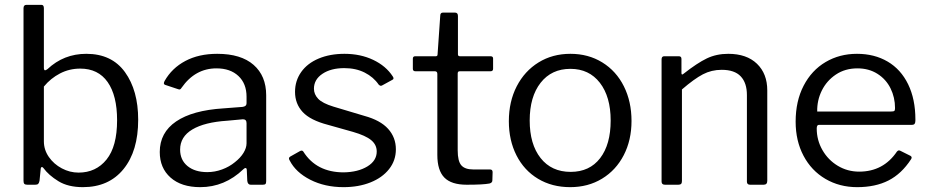

<svg xmlns="http://www.w3.org/2000/svg" viewBox="-20 -762 3837 792"><path d="M93 0Q84 0 80.5 -3.5Q77 -7 77 -16V-728Q77 -742 89 -742H151Q161 -742 161 -728V-483Q161 -472 166 -472Q169 -472 176 -477Q243 -540 336 -540Q441 -540 495.5 -464.5Q550 -389 550 -268Q550 -139 489.5 -64.5Q429 10 322 10Q261 10 221 -14.5Q181 -39 159 -69Q156 -73 153 -73Q149 -73 148 -66L143 -16Q141 -7 137.5 -3.5Q134 0 125 0ZM161 -179Q161 -144 181.5 -114.5Q202 -85 235 -67.5Q268 -50 304 -50Q376 -50 419.5 -104Q463 -158 463 -266Q463 -368 424 -423.5Q385 -479 311 -479Q266 -479 227.5 -459Q189 -439 161 -405Z M984 -64Q907 10 806 10Q728 10 683.5 -29.5Q639 -69 639 -135Q639 -215 706.5 -261Q774 -307 902 -315L980 -321Q997 -323 997 -336V-363Q997 -417 963.5 -448.5Q930 -480 873 -480Q785 -480 729 -400Q726 -395 723 -393.5Q720 -392 715 -394L661 -412Q656 -414 656 -419Q656 -422 659 -428Q689 -481 744.5 -510.5Q800 -540 876 -540Q974 -540 1026 -494.5Q1078 -449 1078 -369V-15Q1078 -6 1075 -3Q1072 0 1064 0H1014Q1002 0 1000 -16L998 -62Q997 -69 993 -69Q989 -69 984 -64ZM997 -254Q997 -270 982 -270L917 -264Q824 -258 773.5 -228Q723 -198 723 -145Q723 -102 753.5 -77Q784 -52 835 -52Q866 -52 896 -63Q926 -74 949 -93Q972 -111 984.5 -131.5Q997 -152 997 -171Z M1542 -413Q1521 -444 1484.5 -462.5Q1448 -481 1400 -481Q1345 -481 1310 -457.5Q1275 -434 1275 -396Q1275 -373 1292.5 -354.5Q1310 -336 1356 -322L1483 -284Q1549 -266 1581 -230.5Q1613 -195 1613 -146Q1613 -100 1585 -64.5Q1557 -29 1508 -9.5Q1459 10 1397 10Q1320 10 1260 -20.5Q1200 -51 1175 -100Q1172 -105 1172 -108Q1172 -113 1177 -116L1216 -138Q1226 -144 1231 -137Q1285 -51 1398 -51Q1457 -52 1495.5 -75.5Q1534 -99 1534 -137Q1534 -165 1511 -184Q1488 -203 1436 -218L1333 -247Q1260 -266 1228.5 -300Q1197 -334 1197 -383Q1197 -429 1222.5 -465Q1248 -501 1294.5 -520.5Q1341 -540 1401 -540Q1467 -540 1519.5 -515Q1572 -490 1600 -447Q1607 -437 1599 -433L1557 -410Q1553 -408 1551 -408Q1547 -408 1542 -413Z M1876 -468Q1868 -468 1868 -459V-142Q1868 -97 1883 -80Q1898 -63 1932 -63H2001Q2012 -63 2012 -52L2011 -18Q2011 -8 1999 -5Q1973 0 1905 0Q1842 0 1813 -29.5Q1784 -59 1784 -123V-457Q1784 -468 1774 -468H1694Q1683 -468 1683 -478V-520Q1683 -530 1693 -530H1778Q1785 -530 1785 -538L1796 -697Q1796 -710 1807 -710H1857Q1869 -710 1869 -696V-538Q1869 -530 1877 -530H2003Q2014 -530 2014 -521V-478Q2014 -468 2003 -468Z M2332 10Q2257 10 2199.5 -24.5Q2142 -59 2110.5 -121Q2079 -183 2079 -262Q2079 -343 2111.5 -406Q2144 -469 2201.5 -504.5Q2259 -540 2333 -540Q2407 -540 2464.5 -504.5Q2522 -469 2553.5 -406Q2585 -343 2585 -263Q2585 -184 2553 -122Q2521 -60 2463.5 -25Q2406 10 2332 10ZM2334 -53Q2412 -53 2455.5 -109.5Q2499 -166 2499 -265Q2499 -363 2454.5 -420.5Q2410 -478 2333 -478Q2255 -478 2210 -420.5Q2165 -363 2165 -265Q2165 -167 2210 -110Q2255 -53 2334 -53Z M2723 0Q2709 0 2709 -13V-517Q2709 -530 2720 -530H2780Q2791 -530 2791 -519V-461Q2791 -450 2800 -458Q2856 -502 2895.5 -521Q2935 -540 2984 -540Q3060 -540 3102.5 -499Q3145 -458 3145 -389V-16Q3145 0 3130 0H3074Q3061 0 3061 -13V-370Q3061 -420 3035.5 -447Q3010 -474 2957 -474Q2915 -474 2879.5 -455.5Q2844 -437 2793 -393V-15Q2793 -7 2789.5 -3.5Q2786 0 2778 0Z M3349 -232Q3349 -184 3372.5 -143Q3396 -102 3436 -78Q3476 -54 3524 -54Q3624 -54 3680 -137Q3684 -141 3687 -141.5Q3690 -142 3694 -140L3736 -119Q3744 -114 3738 -105Q3699 -45 3645 -17.5Q3591 10 3516 10Q3443 10 3385 -24Q3327 -58 3294.5 -119.5Q3262 -181 3262 -260Q3262 -345 3295 -408.5Q3328 -472 3385.5 -506Q3443 -540 3515 -540Q3587 -540 3641.5 -508Q3696 -476 3726 -414.5Q3756 -353 3756 -269V-265Q3756 -256 3753 -251.5Q3750 -247 3741 -247H3358Q3349 -247 3349 -232ZM3655 -302Q3666 -302 3669 -304.5Q3672 -307 3672 -316Q3672 -360 3653.5 -397.5Q3635 -435 3599.5 -457.5Q3564 -480 3517 -480Q3466 -480 3428 -454.5Q3390 -429 3370 -388.5Q3350 -348 3351 -302Z"/></svg>

Font: Libre Franklin
Style: Regular
Weight: 400
Designer: Pablo Impallari, Rodrigo Fuenzalida
Foundry: Impallari Type
Version: Version 1.001; ttfautohint (v1.4.1)